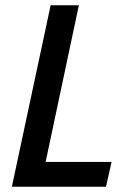

<svg xmlns="http://www.w3.org/2000/svg" viewBox="-20 -708 491 728"><path d="M25 0 172 -688H279L153 -94H403L382 0Z"/></svg>

Font: Saira SemiCondensed Medium
Style: Italic
Weight: 500
Width: 4
Italic angle: -12°
Designer: Hector Gatti with collaboration of the Omnibus-Type team
Foundry: Omnibus-Type
Version: Version 1.101